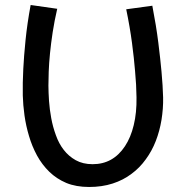

<svg xmlns="http://www.w3.org/2000/svg" viewBox="-20 -723 737 765"><path d="M629.9 -335Q630.4 -312.5 628.7 -290Q627 -267.6 623.5 -245.6Q616.2 -201.2 600.8 -161.4Q585.4 -121.6 561 -88.4Q536.6 -54.2 503.9 -30.3Q471.2 -5.4 428.7 8.3Q386.2 22 335 22Q283.2 22 244.1 5.9Q205.1 -10.7 176.3 -38.8Q147.5 -66.9 127.4 -103.5Q107.4 -140.6 95.7 -180.7Q83.5 -221.2 77.6 -262.9Q71.8 -304.7 70.8 -342.8Q70.3 -367.2 70.8 -393.6Q71.3 -419.9 72.8 -448.7Q75.2 -498 81.8 -563.5Q88.4 -628.9 102.1 -703.1L208 -688Q196.8 -639.6 189.9 -594.7Q183.1 -549.8 179.2 -510.3Q175.3 -470.7 174.1 -438Q172.9 -405.3 172.9 -381.8Q172.9 -368.2 173.6 -353Q174.3 -337.9 175.3 -320.8Q177.7 -287.1 184.1 -252.4Q190.4 -217.8 202.6 -184.6Q214.4 -150.9 233.9 -126Q253.4 -100.6 281.7 -84.7Q310.1 -68.8 349.1 -68.8Q430.7 -68.8 478 -140.6Q501 -175.3 512.9 -224.6Q524.9 -273.9 523.9 -335Q523.4 -384.3 518.1 -440.4Q514.2 -489.3 505.9 -552.2Q497.6 -615.2 482.9 -686L586.9 -700.2Q602.5 -619.6 610.8 -553Q619.1 -486.3 623.5 -437.5Q626 -409.2 627.7 -383.5Q629.4 -357.9 629.9 -335Z"/></svg>

Font: Preahvihear
Style: Regular
Weight: 400
Designer: Danh Hong
Version: Version 8.002; ttfautohint (v1.8.3)